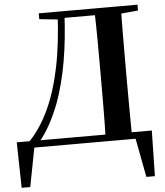

<svg xmlns="http://www.w3.org/2000/svg" viewBox="-62 -795 917 1066"><g transform="rotate(-5 396.5 -262.5)"><path d="M15.1 216.3 9.9 -37.6H762.7L757.7 216.3H710.1L665.2 -19.9L700.7 0H79.7L109.2 -23.8L63 216.3ZM194 -707.9V-740.5H315.3V-696.4H306.6ZM315.3 -702.9V-740.5H577.7V-702.9ZM503 0Q505.8 -85.2 506.3 -173.2Q506.8 -261.3 506.8 -357.4V-390.3Q506.8 -480 506.3 -567.4Q505.8 -654.9 503 -740.5H650.7Q649.7 -655.6 649.2 -568.2Q648.7 -480.8 648.7 -390.3V-356.6Q648.7 -262.8 649.2 -174.7Q649.7 -86.6 650.7 0ZM577.7 -694.2V-740.5H744.5V-707.9L592.8 -694.2ZM81.5 -37.4Q144.3 -103.2 189.9 -200.9Q235.5 -298.5 263.2 -432.3Q290.9 -566.1 298.6 -740.5H336.7Q329.7 -584.3 307.8 -459.9Q285.9 -335.5 249.8 -236.8Q225.3 -171.9 196 -118.6Q166.6 -65.4 131.6 -24.5V-13.1Z"/></g></svg>

Font: Early Summer Mincho VF
Style: Regular
Weight: 250
Designer: GuiWonder
Version: Version 1.002